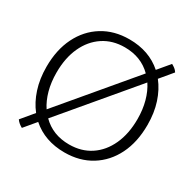

<svg xmlns="http://www.w3.org/2000/svg" viewBox="-147 -811 988 978"><g transform="rotate(30 347.0 -322.5)"><path d="M154 -58 97 10Q86 4 77.5 -3Q69 -10 62 -20L122 -92Q88 -135 69 -193.5Q50 -252 50 -323Q50 -423 87 -497.5Q124 -572 191 -613.5Q258 -655 347 -655Q463 -655 540 -587L597 -655Q608 -649 616.5 -642.5Q625 -636 632 -625L572 -553Q606 -510 625 -452Q644 -394 644 -323Q644 -222 607 -147.5Q570 -73 503 -31.5Q436 10 347 10Q231 10 154 -58ZM159 -135 505 -546Q443 -608 347 -608Q275 -608 221.5 -572.5Q168 -537 138.5 -473Q109 -409 109 -323Q109 -266 122 -218.5Q135 -171 159 -135ZM535 -510 189 -99Q251 -37 347 -37Q419 -37 472.5 -72.5Q526 -108 555.5 -172.5Q585 -237 585 -323Q585 -379 572 -426.5Q559 -474 535 -510Z"/></g></svg>

Font: Scope One
Style: Regular
Weight: 400
Designer: Dalton Maag Ltd
Foundry: Dalton Maag Ltd
Version: Version 1.001; ttfautohint (v1.4.1) -l 11 -r 50 -G 50 -x 14 